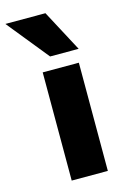

<svg xmlns="http://www.w3.org/2000/svg" viewBox="-176 -805 550 857"><g transform="rotate(-15 98.5 -376.0)"><path d="M-60.1 -752H125L227.1 -560.1H95.2ZM44.9 -500H211.9V0H44.9Z"/></g></svg>

Font: Overused Grotesk ExtraBold
Style: Regular
Weight: 800
Version: Version 0.002